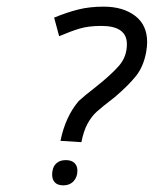

<svg xmlns="http://www.w3.org/2000/svg" viewBox="-20 -518 467 578"><path d="M423 -391Q423 -378 420 -361Q412 -318 390 -290Q368 -262 326 -226Q287 -196 271.5 -182Q256 -168 244 -146.5Q232 -125 225 -90L162 -94Q177 -167 217 -214Q232 -228 268 -256Q316 -294 339 -321Q362 -348 362 -385Q362 -440 285 -440Q247 -440 220 -432Q193 -424 158 -409L143 -465Q182 -481 216 -489.5Q250 -498 292 -498Q350 -498 386.5 -470.5Q423 -443 423 -391ZM137 8Q137 1 138 -3Q140 -18 150.5 -27Q161 -36 178 -36Q195 -36 204 -27.5Q213 -19 213 -4Q213 15 201.5 27.5Q190 40 171 40Q154 40 145.5 31.5Q137 23 137 8Z"/></svg>

Font: Cambay Devanagari
Style: Italic
Weight: 400
Italic angle: -11°
Designer: Pooja Saxena
Foundry: Pooja Saxena
Version: Version 1.018;PS 001.018;hotconv 1.0.70;makeotf.lib2.5.58329